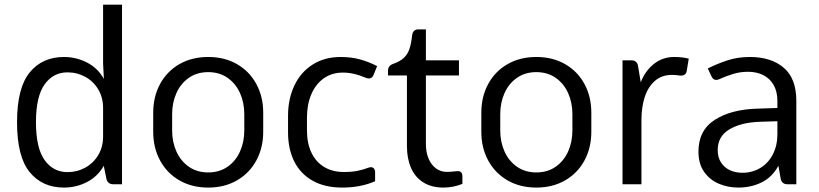

<svg xmlns="http://www.w3.org/2000/svg" viewBox="-20 -808 3590 842"><path d="M515.1 -787.6V0H476.6Q454.6 0 447.3 -20.5L435.1 -80.6Q407.7 -33.2 360.8 -9.3Q314 14.6 260.7 14.6Q165.5 14.6 110.1 -53.2Q54.7 -121.1 54.7 -272Q54.7 -422.4 110.1 -490.2Q165.5 -558.1 260.7 -558.1Q314 -558.1 361.6 -533.7Q409.2 -509.3 435.5 -461.9L432.1 -529.3V-787.6ZM432.1 -209.5V-334Q432.1 -379.9 411.1 -415.5Q390.1 -451.2 354.2 -470.9Q318.4 -490.7 275.9 -490.7Q213.4 -490.7 175.5 -437.7Q137.7 -384.8 137.7 -272Q137.7 -159.2 175.5 -106.2Q213.4 -53.2 275.9 -53.2Q318.4 -53.2 354.2 -73Q390.1 -92.8 411.1 -128.4Q432.1 -164.1 432.1 -209.5Z M651.9 -230.5V-313.5Q651.9 -384.3 682.1 -439.9Q712.4 -495.6 767.1 -526.9Q821.8 -558.1 893.1 -558.1Q964.4 -558.1 1019 -526.9Q1073.7 -495.6 1104 -439.9Q1134.3 -384.3 1134.3 -313.5V-230.5Q1134.3 -159.7 1104 -104Q1073.7 -48.3 1019 -16.8Q964.4 14.6 893.1 14.6Q821.8 14.6 767.1 -16.8Q712.4 -48.3 682.1 -104Q651.9 -159.7 651.9 -230.5ZM1051.3 -235.8V-307.6Q1051.3 -357.9 1032.5 -399.9Q1013.7 -441.9 977.8 -466.8Q941.9 -491.7 893.1 -491.7Q844.2 -491.7 808.3 -466.8Q772.5 -441.9 753.7 -399.9Q734.9 -357.9 734.9 -307.6V-235.8Q734.9 -185.5 753.7 -143.6Q772.5 -101.6 808.3 -76.7Q844.2 -51.8 893.1 -51.8Q941.9 -51.8 977.8 -76.7Q1013.7 -101.6 1032.5 -143.6Q1051.3 -185.5 1051.3 -235.8Z M1481 14.6Q1403.8 14.6 1350.3 -15.9Q1296.9 -46.4 1270 -100.8Q1243.2 -155.3 1243.2 -227.5V-300.8Q1243.2 -374 1270.8 -432.6Q1298.3 -491.2 1350.8 -524.7Q1403.3 -558.1 1474.1 -558.1Q1520.5 -558.1 1559.3 -547.4Q1598.1 -536.6 1633.8 -518.1L1618.7 -480.5Q1612.3 -463.9 1597.7 -463.9Q1592.8 -463.9 1585.4 -466.3Q1531.7 -489.7 1483.9 -489.7Q1436 -489.7 1400.4 -464.8Q1364.7 -439.9 1345.5 -395Q1326.2 -350.1 1326.2 -292.5V-235.8Q1326.2 -180.2 1345.5 -139.2Q1364.7 -98.1 1401.4 -75.9Q1438 -53.7 1488.3 -53.7Q1522 -53.7 1546.9 -58.6Q1571.8 -63.5 1596.2 -72.8Q1601.6 -74.7 1606.9 -74.7Q1615.2 -74.7 1620.1 -68.6Q1625 -62.5 1625 -51.8V-13.2Q1561.5 14.6 1481 14.6Z M1987.3 -57.6Q2007.8 -57.6 2007.8 -34.7V-1.5Q1966.8 14.6 1924.8 14.6Q1872.6 14.6 1836.4 -8.1Q1800.3 -30.8 1782.5 -71.8Q1764.6 -112.8 1764.6 -167V-477.1H1681.6V-498Q1681.6 -519.5 1702.6 -527.3Q1733.4 -538.1 1750.2 -553.5Q1767.1 -568.8 1775.1 -592Q1783.2 -615.2 1787.6 -654.8Q1791.5 -679.2 1814.9 -679.2H1847.7V-543.5H1992.7V-477.1H1847.7V-176.3Q1847.7 -140.1 1859.4 -112.5Q1871.1 -85 1891.8 -69.6Q1912.6 -54.2 1939 -54.2Q1956.1 -54.2 1981.4 -57.1Q1983.4 -57.6 1987.3 -57.6Z M2090.8 -230.5V-313.5Q2090.8 -384.3 2121.1 -439.9Q2151.4 -495.6 2206.1 -526.9Q2260.7 -558.1 2332 -558.1Q2403.3 -558.1 2458 -526.9Q2512.7 -495.6 2543 -439.9Q2573.2 -384.3 2573.2 -313.5V-230.5Q2573.2 -159.7 2543 -104Q2512.7 -48.3 2458 -16.8Q2403.3 14.6 2332 14.6Q2260.7 14.6 2206.1 -16.8Q2151.4 -48.3 2121.1 -104Q2090.8 -159.7 2090.8 -230.5ZM2490.2 -235.8V-307.6Q2490.2 -357.9 2471.4 -399.9Q2452.6 -441.9 2416.7 -466.8Q2380.9 -491.7 2332 -491.7Q2283.2 -491.7 2247.3 -466.8Q2211.4 -441.9 2192.6 -399.9Q2173.8 -357.9 2173.8 -307.6V-235.8Q2173.8 -185.5 2192.6 -143.6Q2211.4 -101.6 2247.3 -76.7Q2283.2 -51.8 2332 -51.8Q2380.9 -51.8 2416.7 -76.7Q2452.6 -101.6 2471.4 -143.6Q2490.2 -185.5 2490.2 -235.8Z M3000.5 -550.8 2991.7 -497.6Q2989.7 -485.4 2982.2 -480.5Q2974.6 -475.6 2961.9 -476.6Q2946.3 -479.5 2926.3 -479.5Q2881.8 -479.5 2851.8 -453.1Q2821.8 -426.8 2807.4 -382.3Q2793 -337.9 2793 -282.7V0H2710V-543.5H2749Q2771 -543.5 2777.3 -522.9L2790 -446.8Q2808.1 -495.6 2846.7 -526.9Q2885.3 -558.1 2936 -558.1Q2972.7 -558.1 3000.5 -550.8Z M3472.2 -366.2V0H3433.1Q3411.1 0 3404.3 -20.5L3393.6 -81.1Q3366.7 -31.2 3320.3 -8.3Q3273.9 14.6 3217.8 14.6Q3172.9 14.6 3133.1 -2Q3093.3 -18.6 3068.1 -54Q3043 -89.4 3043 -143.1Q3043 -236.3 3114.3 -282.2Q3185.5 -328.1 3300.3 -331.5L3389.2 -334.5V-365.2Q3389.2 -406.2 3372.8 -435.1Q3356.4 -463.9 3327.4 -478.5Q3298.3 -493.2 3260.3 -493.2Q3226.6 -493.2 3196.3 -484.1Q3166 -475.1 3133.3 -460.4Q3127 -457.5 3120.6 -457.5Q3107.4 -457.5 3100.1 -473.1L3084 -507.8Q3123.5 -527.8 3169.2 -543Q3214.8 -558.1 3268.1 -558.1Q3361.8 -558.1 3417 -511Q3472.2 -463.9 3472.2 -366.2ZM3389.2 -219.2V-276.4L3311.5 -273.9Q3229.5 -271 3178.5 -240.5Q3127.4 -210 3127.4 -149.9Q3127.4 -117.7 3142.1 -95.2Q3156.7 -72.8 3181.2 -61.5Q3205.6 -50.3 3235.4 -50.3Q3279.3 -50.3 3314.5 -71.5Q3349.6 -92.8 3369.4 -131.3Q3389.2 -169.9 3389.2 -219.2Z"/></svg>

Font: Lycee Sans
Style: Regular
Weight: 400
Designer: Justin Alvin
Foundry: Alkove Design
Version: Version 1.030